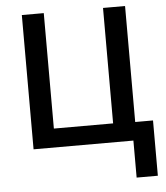

<svg xmlns="http://www.w3.org/2000/svg" viewBox="-60 -767 879 1017"><g transform="rotate(-5 379.5 -258.5)"><path d="M643.1 -713.9V-97.2H737.8V196.8H625V0H94.2V-713.9H210.9V-100.1H525.9V-713.9Z"/></g></svg>

Font: Open Sans
Style: SemiBold
Weight: 600
Foundry: Ascender Corporation
Version: Version 1.10